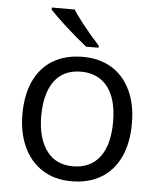

<svg xmlns="http://www.w3.org/2000/svg" viewBox="-54 -798 704 854"><g transform="rotate(5 298.5 -371.0)"><path d="M53.7 -269Q53.7 -356 83 -418.2Q112.3 -480.5 167.7 -513.2Q223.1 -545.9 299.3 -545.9Q374.5 -545.9 429.2 -512.5Q483.9 -479 513.2 -416.5Q542.5 -354 542.5 -269Q542.5 -182.1 513.2 -119.4Q483.9 -56.6 428.5 -23.4Q373 9.8 296.4 9.8Q220.7 9.8 166 -25.4Q111.3 -60.5 82.5 -123.8Q53.7 -187 53.7 -269ZM417.5 -112.8Q458.5 -167 458.5 -269Q458.5 -373.5 414.1 -428.2Q393.6 -453.1 364.3 -466.3Q335 -479.5 297.4 -479.5Q232.9 -479.5 192.9 -440.9Q166 -414.6 151.9 -370.8Q137.7 -327.1 137.7 -269Q137.7 -217.8 148.9 -177.7Q160.2 -137.7 181.6 -110.4Q221.7 -57.1 298.3 -57.1Q336.9 -57.1 366.9 -71.3Q397 -85.4 417.5 -112.8ZM142.6 -743.7V-752.4H245.1Q258.3 -729.5 292.7 -686.3Q327.1 -643.1 365.2 -601.6V-592.3H309.6Q266.1 -626.5 216.1 -671.9Q166 -717.3 142.6 -743.7Z"/></g></svg>

Font: Viking Open Sans
Style: Regular
Weight: 400
Foundry: Ascender Corporation
Version: Version 2.001